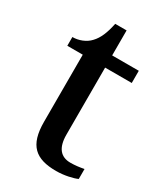

<svg xmlns="http://www.w3.org/2000/svg" viewBox="-170 -733 707 818"><g transform="rotate(30 183.5 -324.5)"><path d="M244 10C284 10 326 0 345 -9V-58C324 -54 303 -51 279 -51C232 -51 205 -81 205 -146V-476H336V-536H205V-659H149C139 -610 125 -577 103 -554C82 -531 49 -519 19 -519V-476H95V-146C95 -30 143 10 244 10Z"/></g></svg>

Font: Noto Serif Malayalam Medium
Style: Regular
Weight: 500
Designer: Indian type Foundry, Jelle Bosma, Monotype Design Team
Foundry: Monotype Imaging Inc.
Version: Version 2.104